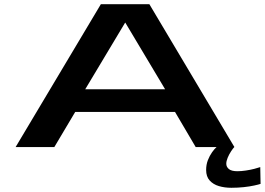

<svg xmlns="http://www.w3.org/2000/svg" viewBox="-20 -697 1255 910"><path d="M54 0H237.5L336.5 -166.5H809.5L907.5 0H1091L688 -677H458ZM384 -274 573 -589.5H574L762.5 -274ZM1076.5 193Q1106.5 193 1135 190Q1163.5 187 1185 182.2Q1206.5 177.5 1215 174.5L1213.5 95Q1204 98.5 1185.5 103.2Q1167 108 1145.5 111.2Q1124 114.5 1105 114.5Q1077 114.5 1064.8 104.2Q1052.5 94 1052.5 79Q1052.5 66.5 1059 50.8Q1065.5 35 1075 20.5Q1084.5 6 1090.5 0H1006.5Q997 8 985.2 24.5Q973.5 41 965.2 62.2Q957 83.5 957 108.5Q957 140 973.8 158.5Q990.5 177 1017.5 185Q1044.5 193 1076.5 193Z"/></svg>

Font: Anybody ExtraExpanded SemiBold
Style: Regular
Weight: 600
Width: 8
Version: Version 1.113;gftools[0.9.25]